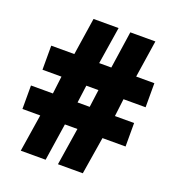

<svg xmlns="http://www.w3.org/2000/svg" viewBox="-130 -818 844 922"><g transform="rotate(20 292.0 -357.0)"><path d="M256 -311H318L330 -401H268ZM458 -401 447 -311H545V-191H427L396 0H269L299 -191H235L206 0H79L109 -191H18V-311H130L141 -401H44V-524H162L191 -714H319L289 -524H351L379 -714H507L478 -524H571V-401Z"/></g></svg>

Font: Noto Sans Display SemiCondensed Black
Style: Regular
Weight: 900
Width: 4
Designer: Monotype Design Team
Foundry: Monotype Imaging Inc.
Version: Version 1.900